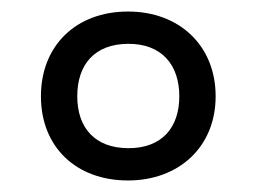

<svg xmlns="http://www.w3.org/2000/svg" viewBox="-20 -744 445 333"><path d="M202 -431C290 -431 354 -489 354 -577C354 -665 291 -724 202 -724C112 -724 51 -665 51 -577C51 -489 112 -431 202 -431ZM203 -487C144 -487 114 -523 114 -577C114 -631 143 -668 203 -668C260 -668 291 -632 291 -577C291 -523 261 -487 203 -487Z"/></svg>

Font: Noto Sans Malayalam SemiCondensed
Style: Regular
Weight: 400
Width: 4
Designer: Jelle Bosma - Monotype Design Team
Foundry: Monotype Imaging Inc.
Version: Version 2.104